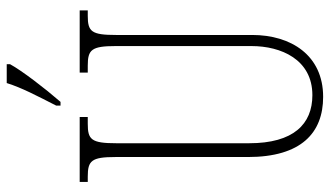

<svg xmlns="http://www.w3.org/2000/svg" viewBox="-225 -746 981 571"><g transform="rotate(-90 265.5 -460.5)"><path d="M237 -784V-771H248C288 -817 341 -886 360 -921V-931H304C290 -886 266 -841 237 -784ZM263 10C387 10 447 -86 447 -201V-606C447 -679 457 -690 504 -690H520V-714H335V-690H356C403 -690 414 -679 414 -607V-203C414 -115 374 -22 268 -22C182 -22 125 -78 125 -210V-605C125 -680 136 -690 183 -690H203V-714H10V-690H26C73 -690 84 -679 84 -608V-214C84 -55 156 10 263 10Z"/></g></svg>

Font: Noto Serif Lao ExtraCondensed ExtraLight
Style: Regular
Weight: 200
Width: 2
Designer: Monotype Design Team
Foundry: Monotype Imaging Inc.
Version: Version 2.003